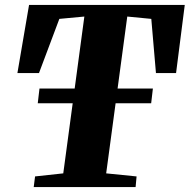

<svg xmlns="http://www.w3.org/2000/svg" viewBox="-20 -763 774 783"><path d="M117.5 0 123 -43.5 238 -56 324 -695.5 222 -686 139 -465H51L98.5 -743H733.5L698 -465H616L597 -686L499 -695.5L413 -56L537 -43.5L533 0ZM134 -342 141 -402H603.5L596.5 -342Z"/></svg>

Font: Merriweather 60pt Black
Style: Italic
Weight: 900
Italic angle: -7.8°
Version: Version 2.101